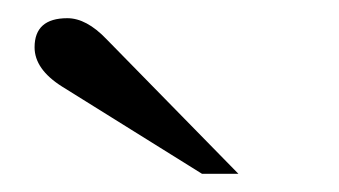

<svg xmlns="http://www.w3.org/2000/svg" viewBox="-20 -698 373 211"><path d="M242 -507H202L48 -603Q18 -622 18 -646Q18 -678 54 -678Q75 -678 97 -655Z"/></svg>

Font: STIX MathJax Main
Style: Regular
Weight: 400
Designer: MicroPress Inc., with final additions and corrections provided by Coen Hoffman, Elsevier (retired)
Version: Version 1.1.1